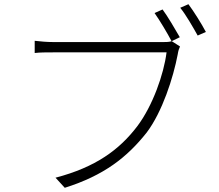

<svg xmlns="http://www.w3.org/2000/svg" viewBox="-20 -870 1040 913"><path d="M837 -833C864 -800 897 -742 920 -701L959 -718C938 -758 900 -818 876 -850ZM715 -808C739 -774 775 -714 796 -674L835 -693C813 -731 777 -793 753 -825ZM797 -674C782 -670 771 -670 758 -670H234C201 -670 172 -673 145 -676V-618C172 -621 197 -621 233 -621H772C759 -517 706 -367 633 -270C548 -158 435 -75 244 -25L288 23C475 -36 584 -122 677 -239C752 -338 804 -501 825 -611C828 -630 831 -638 836 -649Z"/></svg>

Font: Spoqa Han Sans Neo Light
Style: Regular
Weight: 300
Designer: [Spoqa Han Sans Neo] Dong-huui Kim ___ Younghwa Kang ___ Yujin Lee ___ [Noto Sans] Ryoko NISHIZUKA ____ (kana & ideograp
Foundry: Spoqa (http://www.spoqa-han-sans.com)
Version: Version 1.100;hotconv 1.0.109;makeotfexe 2.5.65596